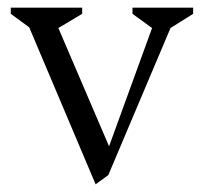

<svg xmlns="http://www.w3.org/2000/svg" viewBox="-20 -470 523 500"><path d="M229 10 56 -399 8 -434V-450H194V-434L132 -397L264 -89L376 -397L325 -434V-450H483V-434L424 -397L262 -14Z"/></svg>

Font: Ancizar Serif Light
Style: Regular
Weight: 300
Designer: Cesar Puertas, Viviana Monsalve, Julian Moncada, Julian Prieto, Jose Castro, Felipe Aragon, Mariel Hernandez, Sara Alarc
Version: Version 8.100